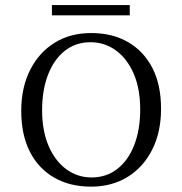

<svg xmlns="http://www.w3.org/2000/svg" viewBox="-20 -710 704 742"><path d="M331.5 11.3Q250 11.3 189.1 -23.8Q128.2 -58.9 95.2 -124.2Q62.1 -189.5 62.1 -281.5Q62.1 -371.8 96.4 -439.5Q130.6 -507.3 191.1 -544.8Q251.6 -582.3 332.3 -582.3Q414.5 -582.3 475 -547.2Q535.5 -512.1 569 -447.2Q602.4 -382.3 602.4 -289.5Q602.4 -199.2 568.1 -131.5Q533.9 -63.7 473 -26.2Q412.1 11.3 331.5 11.3ZM333.9 -24.2Q391.1 -24.2 433.5 -57.3Q475.8 -90.3 498.8 -149.6Q521.8 -208.9 521.8 -287.1Q521.8 -366.9 496.8 -425Q471.8 -483.1 428.2 -514.9Q384.7 -546.8 329.8 -546.8Q272.6 -546.8 230.6 -513.7Q188.7 -480.6 165.7 -421.4Q142.7 -362.1 142.7 -283.9Q142.7 -204.8 167.7 -146.4Q192.7 -87.9 236.3 -56Q279.8 -24.2 333.9 -24.2ZM180.6 -650.8V-690.3H481.5V-650.8Z"/></svg>

Font: Playfair 9pt Light
Style: Regular
Weight: 300
Designer: Claus Eggers Sørensen
Foundry: Claus Eggers Sørensen
Version: Version 2.001;gftools[0.9.30]